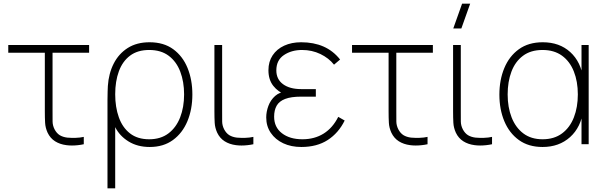

<svg xmlns="http://www.w3.org/2000/svg" viewBox="-20 -785 3294 1045"><path d="M341 5Q306 0.5 279.8 -16Q253.5 -32.5 239 -63Q227 -89.5 225.5 -116.8Q224 -144 224 -179V-498H25V-540H465V-498H266V-179Q266 -144 266.2 -123Q266.5 -102 277 -81Q288.5 -59.5 305.2 -49.2Q322 -39 346 -36Q368.5 -34 392.2 -34.8Q416 -35.5 436 -40V0Q420 3.5 403.8 5.2Q387.5 7 371.5 7Q355.5 7 341 5Z M565 240V-241Q565 -268 565.8 -287Q566.5 -306 567 -317Q571.5 -385.5 599 -439.2Q626.5 -493 675.5 -524Q724.5 -555 794 -555Q871 -555 922.8 -517.2Q974.5 -479.5 1000.8 -415Q1027 -350.5 1027 -271Q1027 -190 1000 -125.2Q973 -60.5 921.2 -22.8Q869.5 15 795 15Q728.5 15 679.8 -15Q631 -45 607 -93V240ZM792 -27Q854.5 -27 896.8 -59Q939 -91 960.5 -146.2Q982 -201.5 982 -271Q982 -340 961.2 -394.8Q940.5 -449.5 898.5 -481.2Q856.5 -513 792 -513Q729 -513 688 -482.2Q647 -451.5 627 -397Q607 -342.5 607 -272Q607 -202 626.8 -146.5Q646.5 -91 687.5 -59Q728.5 -27 792 -27Z M1264 5Q1229 0.5 1202.8 -16Q1176.5 -32.5 1162 -63Q1150 -89.5 1148.5 -116.8Q1147 -144 1147 -179V-540H1189V-179Q1189 -144 1189.2 -123Q1189.5 -102 1200 -81Q1211.5 -59.5 1228.2 -49.2Q1245 -39 1269 -36Q1291.5 -34 1315.2 -34.8Q1339 -35.5 1359 -40V0Q1343 3.5 1326.5 5.2Q1310 7 1294.2 7Q1278.5 7 1264 5Z M1620 15Q1564.5 15 1521.5 -5.2Q1478.5 -25.5 1453.8 -61.8Q1429 -98 1429 -146Q1429 -177 1440.8 -208.8Q1452.5 -240.5 1477.5 -262.8Q1502.5 -285 1543 -288L1537 -268Q1493.5 -284.5 1467.2 -318Q1441 -351.5 1441 -403Q1441 -449.5 1463.8 -483.8Q1486.5 -518 1526.8 -536.5Q1567 -555 1619 -555Q1687.5 -555 1740.5 -531.8Q1793.5 -508.5 1831 -461L1798 -433Q1769.5 -469 1723.8 -491Q1678 -513 1624 -513Q1566.5 -513 1525.2 -485.2Q1484 -457.5 1484 -402Q1484 -353.5 1520.5 -326.8Q1557 -300 1620 -300H1699V-259H1619Q1564 -259 1531.8 -246.5Q1499.5 -234 1485.8 -209.8Q1472 -185.5 1472 -150Q1472 -92.5 1514.5 -59.8Q1557 -27 1626 -27Q1692 -27 1741.5 -58Q1791 -89 1821 -149L1856 -129Q1822.5 -61 1763.8 -23Q1705 15 1620 15Z M2212 5Q2177 0.5 2150.8 -16Q2124.5 -32.5 2110 -63Q2098 -89.5 2096.5 -116.8Q2095 -144 2095 -179V-498H1896V-540H2336V-498H2137V-179Q2137 -144 2137.2 -123Q2137.5 -102 2148 -81Q2159.5 -59.5 2176.2 -49.2Q2193 -39 2217 -36Q2239.5 -34 2263.2 -34.8Q2287 -35.5 2307 -40V0Q2291 3.5 2274.8 5.2Q2258.5 7 2242.5 7Q2226.5 7 2212 5Z M2491 -630H2447L2495 -765H2539ZM2563 5Q2528 0.5 2501.8 -16Q2475.5 -32.5 2461 -63Q2449 -89.5 2447.5 -116.8Q2446 -144 2446 -179V-540H2488V-179Q2488 -144 2488.2 -123Q2488.5 -102 2499 -81Q2510.5 -59.5 2527.2 -49.2Q2544 -39 2568 -36Q2590.5 -34 2614.2 -34.8Q2638 -35.5 2658 -40V0Q2642 3.5 2625.5 5.2Q2609 7 2593.2 7Q2577.5 7 2563 5Z M2933 15Q2856.5 15 2804.2 -22.8Q2752 -60.5 2725 -125Q2698 -189.5 2698 -270Q2698 -350 2724.8 -414.5Q2751.5 -479 2804 -517Q2856.5 -555 2934 -555Q3025 -555 3083.8 -501.5Q3142.5 -448 3155 -355L3145 -328V-540H3184V0H3145V-214L3155 -187Q3142.5 -92.5 3082.8 -38.8Q3023 15 2933 15ZM2933 -27Q2996.5 -27 3039.2 -59Q3082 -91 3103.5 -146.2Q3125 -201.5 3125 -271Q3125 -341.5 3103.2 -396.2Q3081.5 -451 3038.8 -482Q2996 -513 2933 -513Q2868.5 -513 2826.2 -481.2Q2784 -449.5 2763.5 -394.8Q2743 -340 2743 -271Q2743 -201.5 2764.5 -146.2Q2786 -91 2828.2 -59Q2870.5 -27 2933 -27Z"/></svg>

Font: Manrope ExtraLight
Style: Regular
Weight: 200
Designer: Mikhail Sharanda
Foundry: Mikhail Sharanda
Version: Version 4.505